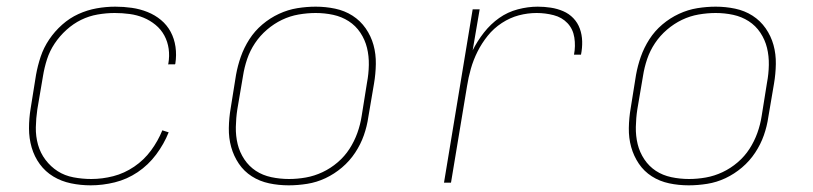

<svg xmlns="http://www.w3.org/2000/svg" viewBox="-20 -548 2440 576"><path d="M252 8Q222 8 193 2Q164 -4 140 -18.5Q116 -33 99.5 -55.5Q83 -78 75 -105.5Q67 -133 67 -163Q67 -193 72 -223L88 -323Q93 -351 102 -378Q111 -405 127.5 -429.5Q144 -454 166.5 -474Q189 -494 215.5 -506Q242 -518 270 -523Q298 -528 326 -528Q351 -528 375.5 -524.5Q400 -521 422.5 -512Q445 -503 463 -488Q481 -473 492 -452.5Q503 -432 506.5 -407.5Q510 -383 506 -357L505 -355H484L485 -357Q489 -380 486 -401.5Q483 -423 473 -441.5Q463 -460 446.5 -473.5Q430 -487 410.5 -495Q391 -503 369 -506Q347 -509 324 -509Q299 -509 273 -504.5Q247 -500 223.5 -488.5Q200 -477 179.5 -458.5Q159 -440 144 -417.5Q129 -395 121 -370Q113 -345 109 -320L92 -220Q88 -193 87.5 -166Q87 -139 94 -114Q101 -89 116.5 -68.5Q132 -48 153 -34.5Q174 -21 200.5 -16Q227 -11 254 -11Q287 -11 320 -19.5Q353 -28 382.5 -48Q412 -68 433 -96.5Q454 -125 467 -157L486 -151Q472 -116 448.5 -84.5Q425 -53 393 -31.5Q361 -10 324.5 -1Q288 8 252 8Z M846 8Q816 8 787.5 2Q759 -4 735.5 -19Q712 -34 696.5 -57Q681 -80 673.5 -107Q666 -134 666.5 -164Q667 -194 672 -223L688 -323Q693 -351 702.5 -378Q712 -405 728 -430Q744 -455 767 -474.5Q790 -494 817 -506.5Q844 -519 872 -523.5Q900 -528 927 -528Q957 -528 985.5 -522Q1014 -516 1037.5 -501Q1061 -486 1077 -463Q1093 -440 1100.5 -413Q1108 -386 1107.5 -356Q1107 -326 1102 -297L1085 -197Q1081 -169 1071.5 -142Q1062 -115 1045.5 -90Q1029 -65 1006 -45.5Q983 -26 956.5 -13.5Q930 -1 901.5 3.5Q873 8 846 8ZM847 -11Q872 -11 897.5 -15.5Q923 -20 947.5 -31.5Q972 -43 993 -61Q1014 -79 1028.5 -101.5Q1043 -124 1052 -149Q1061 -174 1065 -200L1081 -300Q1086 -326 1086.5 -353Q1087 -380 1081 -404.5Q1075 -429 1061 -450Q1047 -471 1026 -484.5Q1005 -498 979.5 -503.5Q954 -509 927 -509Q902 -509 876 -504.5Q850 -500 826 -488.5Q802 -477 781 -459Q760 -441 745 -418.5Q730 -396 721.5 -371Q713 -346 709 -320L692 -220Q688 -194 687.5 -167Q687 -140 693 -115.5Q699 -91 713 -70Q727 -49 747.5 -35.5Q768 -22 794 -16.5Q820 -11 847 -11Z M1312 0 1398 -520H1419L1398 -397Q1412 -425 1432 -450.5Q1452 -476 1477.5 -494Q1503 -512 1533.5 -520Q1564 -528 1593 -528Q1613 -528 1632.5 -525Q1652 -522 1669.5 -514.5Q1687 -507 1700 -493.5Q1713 -480 1719.5 -462Q1726 -444 1726.5 -424Q1727 -404 1723 -384H1702Q1707 -410 1703 -435.5Q1699 -461 1682.5 -478.5Q1666 -496 1641 -502.5Q1616 -509 1590 -509Q1563 -509 1536.5 -502Q1510 -495 1485.5 -479Q1461 -463 1443 -440.5Q1425 -418 1412.5 -393Q1400 -368 1392.5 -341.5Q1385 -315 1381 -289L1333 0Z M2046 8Q2016 8 1987.5 2Q1959 -4 1935.5 -19Q1912 -34 1896.5 -57Q1881 -80 1873.5 -107Q1866 -134 1866.5 -164Q1867 -194 1872 -223L1888 -323Q1893 -351 1902.5 -378Q1912 -405 1928 -430Q1944 -455 1967 -474.5Q1990 -494 2017 -506.5Q2044 -519 2072 -523.5Q2100 -528 2127 -528Q2157 -528 2185.5 -522Q2214 -516 2237.5 -501Q2261 -486 2277 -463Q2293 -440 2300.5 -413Q2308 -386 2307.5 -356Q2307 -326 2302 -297L2285 -197Q2281 -169 2271.5 -142Q2262 -115 2245.5 -90Q2229 -65 2206 -45.5Q2183 -26 2156.5 -13.5Q2130 -1 2101.5 3.5Q2073 8 2046 8ZM2047 -11Q2072 -11 2097.5 -15.5Q2123 -20 2147.5 -31.5Q2172 -43 2193 -61Q2214 -79 2228.5 -101.5Q2243 -124 2252 -149Q2261 -174 2265 -200L2281 -300Q2286 -326 2286.5 -353Q2287 -380 2281 -404.5Q2275 -429 2261 -450Q2247 -471 2226 -484.5Q2205 -498 2179.5 -503.5Q2154 -509 2127 -509Q2102 -509 2076 -504.5Q2050 -500 2026 -488.5Q2002 -477 1981 -459Q1960 -441 1945 -418.5Q1930 -396 1921.5 -371Q1913 -346 1909 -320L1892 -220Q1888 -194 1887.5 -167Q1887 -140 1893 -115.5Q1899 -91 1913 -70Q1927 -49 1947.5 -35.5Q1968 -22 1994 -16.5Q2020 -11 2047 -11Z"/></svg>

Font: Iosevka Thin Extended
Style: Italic
Weight: 100
Width: 7
Italic angle: -9°
Monospace: yes
Designer: Belleve Invis
Foundry: Belleve Invis
Version: Version 32.5.0; ttfautohint (v1.8.4)